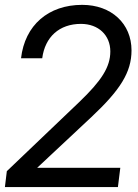

<svg xmlns="http://www.w3.org/2000/svg" viewBox="-36 -759 558 779"><path d="M-16.1 0H442.4L452.1 -78.1H114.7L335 -284.2C451.7 -393.6 497.6 -465.8 497.6 -554.7C497.6 -663.1 416 -739.3 297.4 -739.3C160.6 -739.3 64.9 -657.2 49.3 -522.5H135.3C146.5 -608.9 204.6 -662.1 292.5 -662.1C363.3 -662.1 411.6 -616.2 411.6 -550.3C411.6 -486.8 375.5 -431.2 285.2 -344.7L-8.3 -64.5Z"/></svg>

Font: Guggenheim Sans Display
Style: Italic
Weight: 400
Italic angle: -7°
Designer: Modified by Tom Baber under direction of Pentagram Design 2023
Foundry: rsms
Version: Version 1.001;Glyphs 3.1.2 (3151)